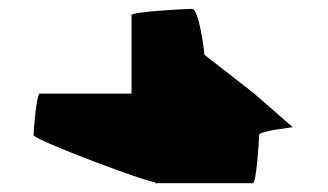

<svg xmlns="http://www.w3.org/2000/svg" viewBox="-20 -630 743 435"><path d="M56 -324C56 -313 331 -210 331 -218V-215H553C561 -215 567 -313 567 -324C567 -334 651 -342 643 -342L556 -418L443 -506C443 -513 431 -610 415 -610C399 -610 278 -603 278 -596V-418H70C63 -418 56 -334 56 -324Z"/></svg>

Font: Ampere
Style: SCSuExt
Weight: 400
Version: Version 1